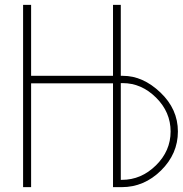

<svg xmlns="http://www.w3.org/2000/svg" viewBox="-20 -770 755 790"><path d="M477 -750V-458H486Q568 -458 640 -389.5Q712 -321 712 -229Q712 -137 642.5 -68.5Q573 0 481 0H445V-427H108V0H75V-750H108V-458H445V-750ZM477 -30H482Q561 -30 621.5 -89.5Q682 -149 682 -229Q682 -309 622 -368.5Q562 -428 485 -428H477Z"/></svg>

Font: Poiret One
Style: Regular
Weight: 400
Designer: Denis Masharov
Foundry: Denis Masharov
Version: Version 1.001